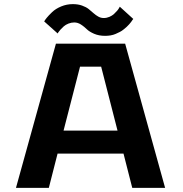

<svg xmlns="http://www.w3.org/2000/svg" viewBox="-20 -912 890 932"><path d="M490 -738Q460 -738 436.5 -748.2Q413 -758.5 401 -770.5Q389 -782.5 373.2 -792.8Q357.5 -803 340.5 -803Q326 -803 312.2 -797.5Q298.5 -792 289.5 -784Q280.5 -776 273.5 -768.2Q266.5 -760.5 263 -755L260 -749.5L194.5 -808Q197.5 -814 206.8 -825.5Q216 -837 233 -853.2Q250 -869.5 277 -880.8Q304 -892 333.5 -892Q358.5 -892 378.2 -885Q398 -878 410.5 -868Q423 -858 433.8 -848.2Q444.5 -838.5 457 -831.5Q469.5 -824.5 483.5 -824.5Q498 -824.5 511.2 -830.2Q524.5 -836 533.2 -844Q542 -852 548.8 -860Q555.5 -868 558.5 -874L561.5 -879.5L627 -820L623 -815Q619.5 -809.5 616.5 -805.5Q613.5 -801.5 607.2 -794.2Q601 -787 594.8 -781.5Q588.5 -776 580 -769Q571.5 -762 561.8 -757Q552 -752 541 -747.2Q530 -742.5 517 -740.2Q504 -738 490 -738ZM622 0 579.5 -166.5H259.5L217 0H57.5L251.5 -700H587.5L781.5 0ZM368.5 -588.5 288.5 -278H550.5L471 -588.5Z"/></svg>

Font: League Mono Wide SemiBold
Style: Regular
Weight: 600
Width: 8
Designer: Tyler Finck
Foundry: The League of Moveable Type / Tyler Finck
Version: Version 2.210